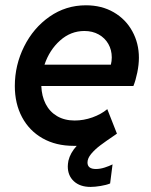

<svg xmlns="http://www.w3.org/2000/svg" viewBox="-20 -549 578 733"><path d="M36.6 -220.7Q36.6 -300.3 72 -371.3Q107.4 -442.4 169.4 -485.6Q231.4 -528.8 308.1 -528.8Q368.2 -528.8 414.1 -502.2Q460 -475.6 485.1 -429.7Q510.3 -383.8 510.3 -328.6Q510.3 -302.7 504.2 -272.5Q498 -242.2 489.3 -220.7H137.7Q139.2 -181.6 154.5 -151.9Q169.9 -122.1 198.2 -105.5Q226.6 -88.9 265.1 -88.9Q299.3 -88.9 332.8 -100.8Q366.2 -112.8 389.6 -132.3L426.3 -39.1H426.8L417 -32.2Q383.8 -9.8 363.3 5.6Q342.8 21 328.4 38.1Q314 55.2 314 71.3Q314 96.2 346.2 96.2Q362.3 96.2 379.6 90.6Q397 85 409.7 78.6L400.4 151.4Q386.7 157.2 364.5 160.9Q342.3 164.6 325.7 164.6Q285.6 164.6 262.2 143.1Q238.8 121.6 238.8 86.4Q238.8 77.6 241.2 64.5Q248.5 34.2 272.9 7.8H261.2Q193.4 7.8 142.6 -21Q91.8 -49.8 64.2 -101.6Q36.6 -153.3 36.6 -220.7ZM403.3 -302.2Q406.7 -315.9 406.7 -329.6Q406.7 -358.4 393.6 -381.3Q380.4 -404.3 356.7 -417.5Q333 -430.7 302.2 -430.7Q250 -430.7 209.5 -394.5Q168.9 -358.4 149.9 -302.2Z"/></svg>

Font: Reddit Sans Chocolate SemiBold
Style: Italic
Weight: 600
Italic angle: -11.25°
Designer: Stephen Hutchings
Version: Version 1.013